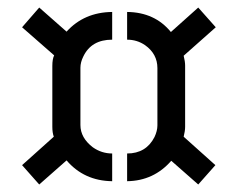

<svg xmlns="http://www.w3.org/2000/svg" viewBox="-20 -614 646 514"><path d="M39.1 -171.9 124 -248Q120.1 -258.8 120.1 -274.4V-437.5Q120.1 -456.1 125 -465.8L39.1 -541L85 -593.8L158.2 -529.3Q205.1 -581.1 280.3 -582V-507.8Q224.6 -507.8 203.1 -462.9Q195.3 -447.3 195.3 -432.6V-279.3Q195.3 -245.1 228.5 -219.7Q252 -203.1 280.3 -203.1V-128.9Q205.1 -129.9 158.2 -184.6L85 -120.1ZM320.3 -128.9V-203.1Q371.1 -203.1 393.6 -247.1Q401.4 -263.7 401.4 -278.3V-431.6Q401.4 -469.7 368.2 -493.2Q346.7 -507.8 320.3 -507.8V-582Q394.5 -581.1 437.5 -528.3L510.7 -593.8L557.6 -541L471.7 -464.8Q475.6 -449.2 475.6 -438.5V-274.4Q475.6 -263.7 471.7 -248L556.6 -171.9L510.7 -120.1L438.5 -183.6Q391.6 -129.9 320.3 -128.9Z"/></svg>

Font: Post No Bills Colombo SemiBold
Style: Regular
Weight: 600
Designer: Kosala Senevirathne, Siva Puranthara, Lasantha Premarathna, Tharique Azeez
Foundry: Mooniak
Version: Version 1.220 ; ttfautohint (v1.6)